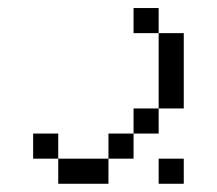

<svg xmlns="http://www.w3.org/2000/svg" viewBox="-20 -395 540 478"><path d="M375 -312.5H312.5V-375H375ZM62.5 -62.5H125V0H62.5ZM125 0H250V62.5H125ZM250 -62.5H312.5V0H250ZM312.5 -125H375V-62.5H312.5ZM375 0H437.5V62.5H375ZM375 -312.5H437.5V-125H375Z"/></svg>

Font: 寒蝉点阵体 16px
Style: Regular
Weight: 400
Designer: Designed by Warren2060
Foundry: ChillType
Version: Version 1.000